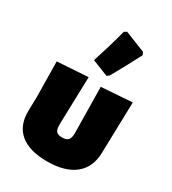

<svg xmlns="http://www.w3.org/2000/svg" viewBox="-190 -880 892 993"><g transform="rotate(30 256.0 -383.0)"><path d="M258 -768 273 -777 396 -728 403 -712Q349 -608 308 -536L294 -526L198 -564Q235 -679 258 -768ZM248 11Q142 11 87.5 -35Q33 -81 35 -169L37 -252L34 -462L218 -474L210 -194Q209 -160 218.5 -147.5Q228 -135 254 -135Q281 -135 291.5 -148Q302 -161 301 -194L297 -462L481 -475L473 -169Q471 -82 413 -35.5Q355 11 248 11Z"/></g></svg>

Font: Alegreya Sans SC Black
Style: Regular
Weight: 900
Designer: Juan Pablo del Peral
Foundry: Huerta Tipografica
Version: Version 2.007